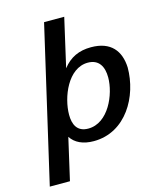

<svg xmlns="http://www.w3.org/2000/svg" viewBox="-133 -813 900 1104"><g transform="rotate(-15 317.0 -261.0)"><path d="M634 -346C630 -445 578 -513 460 -513C388 -513 334 -488 291 -433L357 -722H237L24 200H144L201 -49C227 -9 273 13 337 13C529 13 634 -175 634 -346ZM419 -432C486 -432 511 -383 511 -320C511 -220 445 -65 325 -65C258 -65 238 -113 238 -170C238 -274 301 -432 419 -432Z"/></g></svg>

Font: Perun SemiBold Italic
Style: Regular
Weight: 400
Italic angle: -12°
Foundry: Copyright (c) Stefan Peev, Context Ltd, 2016
Version: Version 1.026